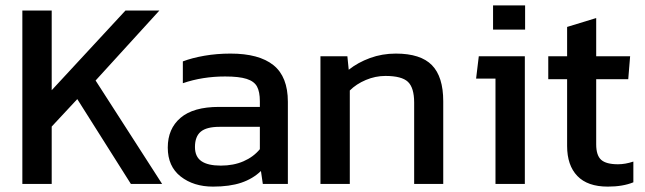

<svg xmlns="http://www.w3.org/2000/svg" viewBox="-20 -683 2396 713"><path d="M63 -644H172V-348L446 -644H572L335 -384L582 0H466L267 -315L172 -213V0H63Z M603 -135Q603 -205 650.5 -245.5Q698 -286 793 -286H945V-307Q945 -342 934.5 -361.5Q924 -381 896 -390Q868 -399 816 -399Q732 -399 659 -374V-455Q693 -468 739 -476Q785 -484 836 -484Q942 -484 995.5 -441Q1049 -398 1049 -305V0H956L949 -48Q919 -19 876 -4.5Q833 10 771 10Q699 10 651 -27.5Q603 -65 603 -135ZM945 -129V-212H795Q747 -212 725.5 -194Q704 -176 704 -137Q704 -101 728 -84.5Q752 -68 800 -68Q847 -68 884 -84Q921 -100 945 -129Z M1170 -474H1270L1275 -424Q1309 -451 1354 -467.5Q1399 -484 1450 -484Q1542 -484 1584 -441Q1626 -398 1626 -307V0H1518V-302Q1518 -357 1495 -379Q1472 -401 1411 -401Q1374 -401 1338.5 -386Q1303 -371 1279 -347V0H1170Z M1811 -663H1930V-573H1811ZM1820 -391H1748L1758 -474H1929V0H1820Z M2086 -141V-389H2016V-474H2086V-583L2194 -616V-474H2320L2313 -389H2194V-147Q2194 -106 2212.5 -89.5Q2231 -73 2275 -73Q2302 -73 2332 -83V-6Q2293 10 2237 10Q2162 10 2124 -29.5Q2086 -69 2086 -141Z"/></svg>

Font: Kanit
Style: Regular
Weight: 400
Designer: Katatrad Team
Foundry: Cadson Demak
Version: Version 1.001